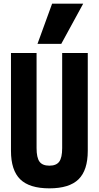

<svg xmlns="http://www.w3.org/2000/svg" viewBox="-20 -1020 540 1050"><path d="M250 10Q141 10 90.5 -39.5Q40 -89 40 -195V-730H180V-210Q180 -158 196 -136Q212 -114 250 -114Q288 -114 304 -136Q320 -158 320 -210V-730H460V-195Q460 -89 409.5 -39.5Q359 10 250 10ZM315 -780H185L265 -1000H435Z"/></svg>

Font: M PLUS 1 Code
Style: Bold
Weight: 700
Designer: Coji Morishita
Foundry: UNDERFOREST DESIGN
Version: Version 1.002